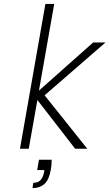

<svg xmlns="http://www.w3.org/2000/svg" viewBox="-20 -760 559 981"><path d="M426 0H364L171 -249L127 0H82L212 -740H257L179 -297L456 -543H519L208 -273ZM244 56Q244 83 240 105Q231 158 207.5 179.5Q184 201 146 201L150 174Q174 174 187 160.5Q200 147 205 120L207 109H170L179 56Z"/></svg>

Font: Fz Poppins ExtLt
Style: Italic
Weight: 200
Italic angle: -10°
Designer: Ninad Kale (Devanagari), Jonny Pinhorn (Latin)
Foundry: Indian Type Foundry
Version: Vit hóa bi Vntype.Com & FontZin.Com